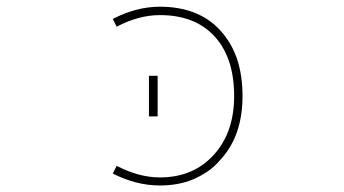

<svg xmlns="http://www.w3.org/2000/svg" viewBox="-20 -575 1040 581"><path d="M463.9 -13.7Q392.6 -13.7 321.3 -49.8L333 -73.2Q400.4 -38.1 463.9 -38.1Q564.5 -38.1 626.5 -106Q688.5 -173.8 688.5 -284.2Q688.5 -400.4 629.4 -464.8Q570.3 -529.3 463.9 -529.3Q399.4 -529.3 333 -494.1L321.3 -517.6Q392.6 -554.7 463.9 -554.7Q522.5 -554.7 568.4 -536.6Q614.3 -518.6 647.5 -481.9Q680.7 -445.3 697.3 -396.5Q713.9 -346.7 713.9 -284.2Q713.9 -223.6 696.8 -174.8Q679.7 -126 644.5 -88.9Q627.9 -69.3 607.4 -55.7Q586.9 -42 564.5 -32.2Q519.5 -13.7 463.9 -13.7ZM430.7 -222.7V-345.7H457V-222.7Z"/></svg>

Font: Mgen+ 1m thin
Style: Regular
Weight: 100
Designer: [Source Han Sans]
Ryoko NISHIZUKA  (kana & ideographs); Paul D. Hunt (Latin, Greek & Cyrillic); Wenlong ZHANG  (bopomofo
Version: Version 1.059.20150602